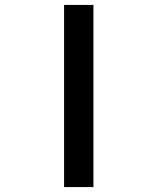

<svg xmlns="http://www.w3.org/2000/svg" viewBox="-20 -759 639 779"><path d="M240 0V-739H359V0Z"/></svg>

Font: Involve
Style: Bold
Weight: 700
Designer: Stefan Peev
Foundry: Context Ltd.
Version: Version 1.001